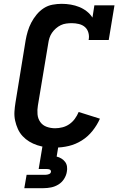

<svg xmlns="http://www.w3.org/2000/svg" viewBox="-20 -763 640 1003"><path d="M268 8Q244 8 220.5 5.5Q197 3 174.5 -4.5Q152 -12 133 -23.5Q114 -35 98.5 -51.5Q83 -68 73.5 -89Q64 -110 59 -133Q54 -156 55.5 -180Q57 -204 61 -228L114 -553Q118 -576 125 -599.5Q132 -623 143.5 -645Q155 -667 171.5 -687Q188 -707 209 -720.5Q230 -734 254.5 -738.5Q279 -743 302 -743Q326 -743 349.5 -739Q373 -735 394 -726.5Q415 -718 433 -704Q451 -690 463 -671L473 -735H578L548 -554H443Q447 -573 442 -591.5Q437 -610 424 -621.5Q411 -633 392.5 -637.5Q374 -642 355 -642Q341 -642 326 -640Q311 -638 297.5 -631.5Q284 -625 272 -614.5Q260 -604 251.5 -591.5Q243 -579 238.5 -565Q234 -551 232 -536L178 -212Q174 -189 176 -166Q178 -143 190.5 -125.5Q203 -108 224 -100.5Q245 -93 268 -93Q287 -93 306.5 -98Q326 -103 342.5 -114.5Q359 -126 371 -142.5Q383 -159 391 -178L502 -143Q487 -109 463 -79Q439 -49 407 -29Q375 -9 339.5 -0.5Q304 8 268 8ZM107 220 119 150H219Q227 150 236 146.5Q245 143 246 135Q246 135 246 135Q246 135 246 135Q247 131 245 127.5Q243 124 239.5 122.5Q236 121 232 120.5Q228 120 224 120H182L202 0H285L276 55Q289 58 300.5 65Q312 72 320 82.5Q328 93 330 107Q332 121 329 135Q326 154 314.5 172Q303 190 285 201Q267 212 247 216Q227 220 207 220Z"/></svg>

Font: Iosevka Curly Slab Extended
Style: Bold Italic
Weight: 700
Width: 7
Italic angle: -9°
Monospace: yes
Designer: Belleve Invis
Foundry: Belleve Invis
Version: Version 11.0.0; ttfautohint (v1.8.3)